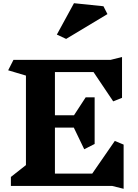

<svg xmlns="http://www.w3.org/2000/svg" viewBox="-20 -1160 860 1199"><path d="M680 1H48V-55L142 -129V-688L31 -721L64 -786H670L742 -804V-549L687 -527L564 -710H323V-440H442L515 -552H571V-261L506 -228L441 -363H323V-76H556L697 -280L752 -257V19ZM651 -1072 393 -917 335 -944 442 -1140 626 -1121Z"/></svg>

Font: Inknut Antiqua
Style: Bold
Weight: 700
Designer: Claus Eggers Sørensen
Foundry: Claus Eggers Sørensen
Version: Version 1.003; ttfautohint (v1.8.2) -l 8 -r 50 -G 200 -x 14 